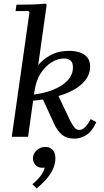

<svg xmlns="http://www.w3.org/2000/svg" viewBox="-20 -756 577 1061"><path d="M390 10Q347 10 321 -13Q295 -36 280 -70L212 -218L299 -234L368 -89Q379 -67 390.5 -52.5Q402 -38 418 -38Q434 -38 449.5 -52.5Q465 -67 481 -98L512 -81Q491 -33 459.5 -11.5Q428 10 390 10ZM362 -475Q392 -475 418.5 -467Q445 -459 461.5 -440Q478 -421 478 -388Q478 -335 434.5 -294Q391 -253 313.5 -228.5Q236 -204 134 -197L136 -230Q215 -237 270 -258.5Q325 -280 354 -312Q383 -344 383 -383Q383 -413 368 -423Q353 -433 333 -433Q301 -433 267 -413Q233 -393 206 -352.5Q179 -312 170 -249L135 0H45L143 -689L137 -695H66L71 -730Q112 -730 152 -731Q192 -732 232 -736L238 -730L191 -396Q216 -427 259 -451Q302 -475 362 -475ZM231 56Q256 56 271 72Q286 88 286 118Q286 152 271 182Q256 212 232.5 238Q209 264 183 285L159 262Q185 241 203.5 217Q222 193 227 170Q223 171 219.5 171Q216 171 212 171Q191 171 176.5 156Q162 141 162 119Q162 95 181.5 75.5Q201 56 231 56Z"/></svg>

Font: Brygada 1918 Medium
Style: Italic
Weight: 500
Italic angle: -8°
Designer: Mateusz Machalski | Borys Kosmynka | Przemek Hoffer
Foundry: NIEPODLEGLA 2018
Version: Version 3.006